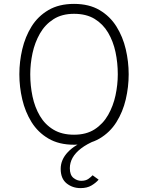

<svg xmlns="http://www.w3.org/2000/svg" viewBox="-20 -732 760 987"><path d="M360.5 12Q283 12 229 -19.8Q175 -51.5 142.2 -104.2Q109.5 -157 94.5 -221Q79.5 -285 79.5 -350Q79.5 -415 94.5 -479Q109.5 -543 142.2 -595.8Q175 -648.5 229 -680.2Q283 -712 360.5 -712Q438 -712 491.8 -680.2Q545.5 -648.5 578.5 -595.8Q611.5 -543 626.5 -479Q641.5 -415 641.5 -350Q641.5 -285 626.5 -221Q611.5 -157 578.5 -104.2Q545.5 -51.5 491.8 -19.8Q438 12 360.5 12ZM360.5 -39.5Q423.5 -39.5 466.5 -67.2Q509.5 -95 535.8 -141Q562 -187 573.8 -241.8Q585.5 -296.5 585.5 -350Q585.5 -409 573.8 -464.2Q562 -519.5 535.8 -564Q509.5 -608.5 466.5 -634.8Q423.5 -661 360.5 -661Q298 -661 254.8 -633.2Q211.5 -605.5 185.2 -559.5Q159 -513.5 147.2 -458.8Q135.5 -404 135.5 -350Q135.5 -291.5 147.2 -236Q159 -180.5 185.2 -136Q211.5 -91.5 254.8 -65.5Q298 -39.5 360.5 -39.5ZM394 235Q352.5 235 322.2 210.5Q292 186 292 136Q292 88.5 329.2 49.5Q366.5 10.5 428 -10H471Q426 8.5 396.8 31Q367.5 53.5 353.2 79Q339 104.5 339 133Q339 167.5 357.5 182.5Q376 197.5 397.5 197.5Q420.5 197.5 434.5 187.5Q448.5 177.5 456 169L487 191.5Q473 208 450.2 221.5Q427.5 235 394 235Z"/></svg>

Font: Overpass ExtraLight
Style: Regular
Weight: 250
Designer: Delve Withrington, Dave Bailey, Thomas Jockin
Foundry: Delve Fonts LLC
Version: Version 4.000